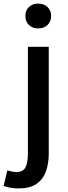

<svg xmlns="http://www.w3.org/2000/svg" viewBox="-68 -811 377 1067"><path d="M37 236Q9 236 -12 232Q-33 228 -48 222L-27 136Q-16 139 -3 142Q10 145 23 145Q61 145 74 118Q87 91 87 43V-551H203V41Q203 98 187 142Q171 186 134.5 211Q98 236 37 236ZM144 -653Q113 -653 93 -672Q73 -691 73 -723Q73 -753 93 -772Q113 -791 144 -791Q176 -791 196 -772Q216 -753 216 -723Q216 -691 196 -672Q176 -653 144 -653Z"/></svg>

Font: Noto Sans JP Thin Medium
Style: Regular
Weight: 500
Version: Version 2.004-H2;hotconv 1.0.118;makeotfexe 2.5.65603